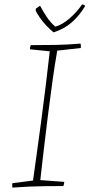

<svg xmlns="http://www.w3.org/2000/svg" viewBox="-20 -845 407 872"><path d="M36 7Q35 -5 36 -13L130 -25Q137 -77 147 -147.5Q157 -218 167.5 -298Q178 -378 188 -458.5Q198 -539 206 -612L116 -621Q116 -632 120 -640Q180 -640 233 -641Q286 -642 346 -647Q348 -639 347 -627L240 -615Q229 -553 218.5 -478Q208 -403 198 -323Q188 -243 179 -166.5Q170 -90 163 -27L272 -19Q271 -14 270.5 -9.5Q270 -5 268 0Q221 0 183.5 0.5Q146 1 110.5 2.5Q75 4 36 7ZM223 -698Q194 -723 175 -746.5Q156 -770 142 -796L143 -806L162 -819Q174 -796 191 -770Q208 -744 231 -724Q262 -732 295.5 -761Q329 -790 353 -825Q356 -825 361 -822.5Q366 -820 367 -818Q340 -773 305.5 -743Q271 -713 223 -698Z"/></svg>

Font: Labrada ExtraLight
Style: Italic
Weight: 200
Italic angle: -7°
Designer: Mercedes Jáuregui
Foundry: Omnibus-Type Team
Version: Version 1.000; ttfautohint (v1.8.4.7-5d5b)